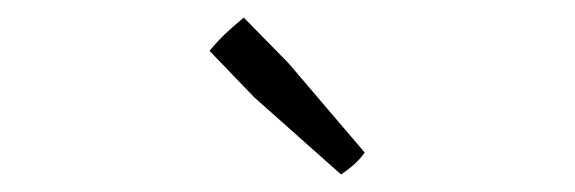

<svg xmlns="http://www.w3.org/2000/svg" viewBox="-20 -755 656 219"><path d="M369 -556 270 -644 219 -697Q229 -709 237 -716.5Q245 -724 258 -735L309 -683L396 -581Q387 -568 369 -556Z"/></svg>

Font: Scope One
Style: Regular
Weight: 400
Designer: Dalton Maag Ltd
Foundry: Dalton Maag Ltd
Version: Version 1.002; ttfautohint (v1.4.1) -l 11 -r 50 -G 50 -x 14 